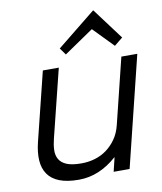

<svg xmlns="http://www.w3.org/2000/svg" viewBox="-98 -991 909 1079"><g transform="rotate(-10 356.5 -451.5)"><path d="M642 -735 594 -696 483 -810H481L314 -696L286 -735L507 -913H509ZM555 0H464L483 -79H481Q433 -36 378.5 -13Q324 10 264 10Q198 10 154.5 -7Q111 -24 88.5 -56.5Q66 -89 63 -135Q60 -181 74 -238L171 -630H262L166 -243Q157 -208 156 -178Q155 -148 168 -125.5Q181 -103 211 -90.5Q241 -78 295 -78Q335 -78 372 -89Q409 -100 439.5 -122.5Q470 -145 493 -178Q516 -211 527 -256L619 -630H710Z"/></g></svg>

Font: TypoPRO Sinkin Sans
Style: 400 Italic
Weight: 400
Italic angle: -112°
Designer: Keith Bates
Foundry: K-Type
Version: Sinkin Sans (version 1.0)  by Keith Bates   •   © 2014   www